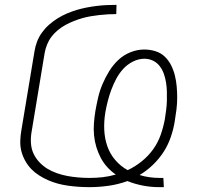

<svg xmlns="http://www.w3.org/2000/svg" viewBox="-20 -763 840 791"><path d="M636 8Q601 8 568 1.5Q535 -5 505 -17Q466 -3 426.5 2.5Q387 8 349 8Q326 8 304 6.5Q282 5 260.5 2Q239 -1 218.5 -6.5Q198 -12 178.5 -20.5Q159 -29 141 -40.5Q123 -52 109 -66.5Q95 -81 84.5 -99.5Q74 -118 68.5 -138.5Q63 -159 63.5 -181Q64 -203 68 -226L122 -551Q125 -571 132.5 -591Q140 -611 153 -629Q166 -647 182.5 -661.5Q199 -676 217.5 -687.5Q236 -699 256 -707.5Q276 -716 296 -722Q316 -728 337 -732Q358 -736 378 -738.5Q398 -741 419 -742Q440 -743 460 -743L459 -705Q442 -705 424.5 -704Q407 -703 389 -701Q371 -699 353.5 -696Q336 -693 318.5 -688Q301 -683 283.5 -676Q266 -669 249.5 -660Q233 -651 218 -638.5Q203 -626 192 -611.5Q181 -597 174 -579.5Q167 -562 164 -545L110 -219Q106 -196 107.5 -173Q109 -150 118 -130.5Q127 -111 142 -95Q157 -79 175 -68Q193 -57 214.5 -49.5Q236 -42 257.5 -38Q279 -34 302.5 -32Q326 -30 349 -30Q376 -30 403 -33Q430 -36 457 -44Q438 -57 422 -74.5Q406 -92 395 -113Q384 -134 377 -157Q370 -180 367.5 -205Q365 -230 367 -255.5Q369 -281 373 -306Q378 -334 384.5 -362Q391 -390 402.5 -417Q414 -444 430 -470Q446 -496 468 -516.5Q490 -537 518 -548Q546 -559 574 -559Q598 -559 620.5 -552Q643 -545 659 -529.5Q675 -514 685 -494Q695 -474 700.5 -452Q706 -430 708 -406.5Q710 -383 710 -359.5Q710 -336 707 -312Q704 -288 700 -264Q695 -232 684 -199.5Q673 -167 654.5 -138Q636 -109 610 -84Q584 -59 555 -42Q574 -36 595 -33Q616 -30 637 -30H653L655 8ZM506 -62Q536 -76 563.5 -98Q591 -120 611 -148Q631 -176 642 -207.5Q653 -239 659 -271Q662 -290 664.5 -309.5Q667 -329 667.5 -348Q668 -367 667.5 -386Q667 -405 664 -423.5Q661 -442 655 -459Q649 -476 638 -490.5Q627 -505 610.5 -513Q594 -521 575 -521Q551 -521 528 -509.5Q505 -498 488 -479.5Q471 -461 459 -438.5Q447 -416 438.5 -393Q430 -370 424 -346.5Q418 -323 414 -300Q408 -264 409.5 -228.5Q411 -193 422 -161Q433 -129 455 -103.5Q477 -78 506 -62Z"/></svg>

Font: Iosevka Aile Extralight
Style: Italic
Weight: 200
Italic angle: -9°
Designer: Belleve Invis
Foundry: Belleve Invis
Version: Version 31.1.0; ttfautohint (v1.8.4)